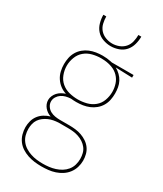

<svg xmlns="http://www.w3.org/2000/svg" viewBox="-235 -828 969 1139"><g transform="rotate(30 250.0 -258.5)"><path d="M250 223Q226 223 202.5 220Q179 217 156.5 209.5Q134 202 114 189Q94 176 80 157Q66 138 59.5 114.5Q53 91 53 68Q53 46 59 24.5Q65 3 78.5 -14.5Q92 -32 111 -43.5Q130 -55 151 -61Q138 -65 127 -72.5Q116 -80 107.5 -90Q99 -100 94 -112.5Q89 -125 89 -139Q89 -153 95 -167Q101 -181 111 -192Q121 -203 134 -210.5Q147 -218 162 -223Q139 -230 120 -244.5Q101 -259 88 -279Q75 -299 69.5 -322.5Q64 -346 64 -370Q64 -392 68.5 -414Q73 -436 84.5 -455.5Q96 -475 113.5 -489.5Q131 -504 151.5 -512.5Q172 -521 194.5 -524.5Q217 -528 239 -528Q254 -528 268 -526.5Q282 -525 296 -522L305 -520H454V-502L340 -506Q358 -496 373 -481.5Q388 -467 397.5 -449Q407 -431 410.5 -410.5Q414 -390 414 -370Q414 -347 409.5 -325Q405 -303 393.5 -283.5Q382 -264 364.5 -249.5Q347 -235 326.5 -226.5Q306 -218 284 -214.5Q262 -211 239 -211Q230 -211 220.5 -211.5Q211 -212 202 -213Q185 -212 169 -208Q153 -204 139.5 -195Q126 -186 117 -171.5Q108 -157 108 -140Q108 -123 118 -108Q128 -93 142.5 -85Q157 -77 174.5 -74Q192 -71 209 -71H273Q294 -71 315.5 -68.5Q337 -66 357 -59Q377 -52 395 -40Q413 -28 425.5 -11Q438 6 443.5 27Q449 48 449 70Q449 93 442 116Q435 139 420.5 158Q406 177 386 190Q366 203 343.5 210.5Q321 218 297.5 220.5Q274 223 250 223ZM239 -229Q269 -229 298.5 -236.5Q328 -244 351 -263Q374 -282 384.5 -311Q395 -340 395 -370Q395 -397 386.5 -423Q378 -449 359 -468.5Q340 -488 314 -497.5Q288 -507 261 -509L239 -510Q209 -510 179.5 -502.5Q150 -495 127.5 -476Q105 -457 94 -428Q83 -399 83 -370Q83 -340 94 -311Q105 -282 127.5 -263Q150 -244 179.5 -236.5Q209 -229 239 -229ZM250 205Q271 205 292 202.5Q313 200 333.5 193.5Q354 187 372 176Q390 165 403.5 148.5Q417 132 423 111.5Q429 91 429 70Q429 51 424.5 32.5Q420 14 408.5 -1Q397 -16 381 -26.5Q365 -37 347 -43Q329 -49 310.5 -51Q292 -53 273 -53H210Q193 -52 176.5 -49Q160 -46 144 -39Q128 -32 114 -21.5Q100 -11 90.5 3Q81 17 77 34Q73 51 73 68Q73 89 78.5 109.5Q84 130 97 147Q110 164 128.5 175.5Q147 187 167 193.5Q187 200 208 202.5Q229 205 250 205ZM250 -600Q223 -600 196.5 -609.5Q170 -619 152.5 -639Q135 -659 127.5 -686Q120 -713 120 -740H140Q140 -717 145.5 -693.5Q151 -670 166.5 -652.5Q182 -635 204.5 -626.5Q227 -618 250 -618Q273 -618 295.5 -626.5Q318 -635 333.5 -652.5Q349 -670 354.5 -693.5Q360 -717 360 -740H380Q380 -713 372.5 -686Q365 -659 347.5 -639Q330 -619 303.5 -609.5Q277 -600 250 -600Z"/></g></svg>

Font: Iosevka SS18 Thin
Style: Regular
Weight: 100
Monospace: yes
Designer: Belleve Invis
Foundry: Belleve Invis
Version: Version 25.1.1; ttfautohint (v1.8.4)